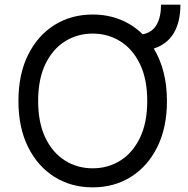

<svg xmlns="http://www.w3.org/2000/svg" viewBox="-20 -800 814 830"><path d="M676.1 -779.8H759.9Q759.9 -705.3 731.2 -657Q702.4 -608.7 644.9 -590.2Q672.2 -545.1 687 -488.1Q701.7 -431.1 701.7 -363.6Q701.7 -248.6 660.2 -164.8Q618.6 -81 546.2 -35.5Q473.7 9.9 380.7 9.9Q287.6 9.9 215.2 -35.5Q142.8 -81 101.2 -164.8Q59.7 -248.6 59.7 -363.6Q59.7 -478.7 101.2 -562.5Q142.8 -646.3 215.2 -691.8Q287.6 -737.2 380.7 -737.2Q445 -737.2 500 -715.2Q555 -693.2 596.9 -651.6Q637.8 -659.8 657 -693Q676.1 -726.2 676.1 -779.8ZM616.5 -363.6Q616.5 -458.1 585 -523.1Q553.6 -588.1 500.2 -621.4Q446.7 -654.8 380.7 -654.8Q314.6 -654.8 261.2 -621.4Q207.7 -588.1 176.3 -523.1Q144.9 -458.1 144.9 -363.6Q144.9 -269.2 176.3 -204.2Q207.7 -139.2 261.2 -105.8Q314.6 -72.4 380.7 -72.4Q446.7 -72.4 500.2 -105.8Q553.6 -139.2 585 -204.2Q616.5 -269.2 616.5 -363.6Z"/></svg>

Font: Inter UI
Style: Regular
Weight: 400
Designer: Rasmus Andersson
Foundry: rsms
Version: 3.2;8d6f07862